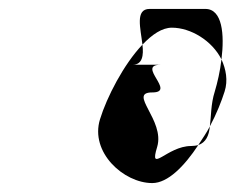

<svg xmlns="http://www.w3.org/2000/svg" viewBox="-20 -717 527 430"><path d="M204 -450C181 -376 257 -307 321 -307C356 -307 393 -345 424 -392C420 -391 414 -390 408 -390C354 -390 313 -326 332 -388C350 -448 265 -510 321 -510C376 -510 284 -572 340 -572H277C299 -572 302 -593 299 -617C257 -573 219 -499 204 -450ZM315 -697H440C478 -697 483 -640 476 -584C455 -626 407 -655 365 -655C343 -655 321 -640 299 -617C295 -653 282 -697 315 -697ZM476 -584C473 -558 467 -532 461 -512C452 -484 453 -456 450 -434C465 -462 476 -490 483 -512C491 -537 486 -562 476 -584ZM424 -392C433 -406 443 -420 450 -434C448 -413 441 -398 424 -392Z"/></svg>

Font: bitstorm
Style: suextobl
Weight: 400
Version: Version 0.2